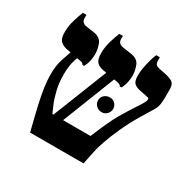

<svg xmlns="http://www.w3.org/2000/svg" viewBox="-135 -739 889 881"><g transform="rotate(30 309.5 -298.5)"><path d="M128 0Q109 -75 97.5 -125.5Q86 -176 81 -211.5Q76 -247 76 -277Q76 -325 86 -356Q96 -387 108 -421L146 -407Q143 -401 139 -388.5Q135 -376 131.5 -356.5Q128 -337 128 -309Q128 -264 137 -227Q146 -190 157 -164Q168 -138 174 -125H376Q398 -178 413.5 -211.5Q429 -245 443 -269Q457 -293 471 -315L509 -374Q518 -388 520 -398.5Q522 -409 514 -410L470 -419Q445 -424 435 -435.5Q425 -447 425 -475Q425 -495 429.5 -518.5Q434 -542 440 -563.5Q446 -585 452 -597H471V-581Q471 -564 478 -558Q485 -552 497 -550L528 -544Q549 -540 566.5 -531Q584 -522 584 -493V-450Q584 -433 582.5 -420.5Q581 -408 578 -398.5Q575 -389 569 -379L530 -315Q500 -265 478 -216.5Q456 -168 443.5 -131.5Q431 -95 428 -81L411 0ZM175 -113 298 -424 345 -416 226 -113ZM181 -389Q177 -397 168.5 -399Q160 -401 143 -404L81 -416Q59 -421 47 -433.5Q35 -446 35 -479Q35 -511 44 -541.5Q53 -572 63 -597H82V-580Q82 -567 89 -560Q96 -553 107 -551L149 -545Q186 -540 196.5 -513Q207 -486 207 -460Q207 -448 204 -429.5Q201 -411 190 -389ZM379 -389Q375 -398 358 -401Q341 -404 317 -408L274 -416Q252 -420 240 -433Q228 -446 228 -479Q228 -511 237 -541.5Q246 -572 256 -597H275V-581Q275 -568 282 -561Q289 -554 300 -552L347 -545Q384 -540 394.5 -513Q405 -486 405 -460Q405 -448 402 -429.5Q399 -411 388 -389ZM365 -245Q348 -245 336 -256.5Q324 -268 324 -284Q324 -301 336 -312Q348 -323 365 -323Q381 -323 392.5 -312Q404 -301 404 -284Q404 -268 392.5 -256.5Q381 -245 365 -245Z"/></g></svg>

Font: Frank Ruhl Libre Medium
Style: Regular
Weight: 500
Designer: Yanek Iontef
Foundry: Fontef
Version: Version 6.004